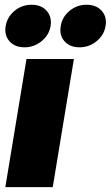

<svg xmlns="http://www.w3.org/2000/svg" viewBox="-20 -773 457 793"><path d="M2 0 89.4 -529.3H285.2L197.8 0ZM308.1 -577.6Q268.6 -577.6 246.3 -602.8Q224.1 -627.9 231 -665.5Q236.8 -703.1 267.3 -728.3Q297.9 -753.4 337.4 -753.4Q377.4 -753.4 399.9 -728.5Q422.4 -703.6 416 -665.5Q409.7 -627.9 378.9 -602.8Q348.1 -577.6 308.1 -577.6ZM81.1 -577.6Q41 -577.6 19 -602.8Q-2.9 -627.9 3.4 -665.5Q9.8 -703.1 40 -728.3Q70.3 -753.4 110.4 -753.4Q150.4 -753.4 172.6 -728.5Q194.8 -703.6 189 -665.5Q182.6 -627.9 151.6 -602.8Q120.6 -577.6 81.1 -577.6Z"/></svg>

Font: Inter 24pt Black
Style: Italic
Weight: 900
Italic angle: -9.3988°
Designer: Rasmus Andersson
Foundry: rsms
Version: Version 4.001;git-66647c0bb